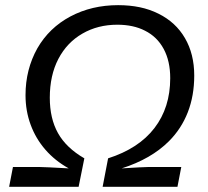

<svg xmlns="http://www.w3.org/2000/svg" viewBox="-20 -718 801 738"><path d="M434.1 -698.2Q478.5 -698.2 517.1 -690.2Q555.7 -682.1 588.9 -665.5Q655.3 -632.8 690.9 -571.5Q726.6 -510.3 726.6 -427.7Q726.6 -350.1 701.9 -286.6Q677.2 -223.1 629.4 -175.3Q595.2 -141.1 549.8 -115Q504.4 -88.9 447.8 -70.8Q488.3 -73.2 514.4 -74.7Q540.5 -76.2 552.7 -76.2H676.8L662.1 0H374.5L395.5 -109.4Q513.2 -147 573.7 -225.8Q634.3 -304.7 634.3 -417.5Q634.3 -483.4 609.1 -530Q584 -576.7 537.1 -600.1Q492.7 -623 430.7 -623Q356 -623 296.9 -588.9Q237.3 -554.7 204.3 -491.5Q171.4 -428.2 171.4 -342.3Q171.4 -262.7 202.9 -206.3Q234.4 -149.9 304.2 -109.4L282.2 0H15.1L29.8 -76.2H128.9Q141.6 -76.2 170.7 -74.7Q199.7 -73.2 244.1 -70.8Q191.4 -100.1 154.3 -142.8Q117.2 -185.5 97.7 -238.8Q78.1 -292 78.1 -352.1Q78.1 -402.3 89.6 -447.3Q101.1 -492.2 123.5 -532.2Q168.9 -611.3 250.7 -654.8Q332.5 -698.2 434.1 -698.2Z"/></svg>

Font: Arimo
Style: Italic
Weight: 400
Italic angle: -12°
Designer: Steve Matteson
Foundry: Monotype Imaging Inc.
Version: Version 1.33